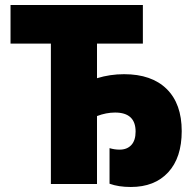

<svg xmlns="http://www.w3.org/2000/svg" viewBox="-20 -734 777 766"><path d="M502 12Q453 12 417 -1V-143Q437 -137 457 -137Q487 -137 504 -155.5Q521 -174 521 -209Q521 -285 439 -285Q404 -285 367 -271V0H183V-560H22V-714H550V-560H367V-422Q419 -438 475 -438Q585 -438 645 -379Q705 -320 705 -211Q705 -105 651 -46.5Q597 12 502 12Z"/></svg>

Font: Noto Sans SemiCondensed Black
Style: Regular
Weight: 900
Width: 4
Designer: Monotype Design Team
Foundry: Monotype Imaging Inc.
Version: Version 2.013; ttfautohint (v1.8.4.7-5d5b)